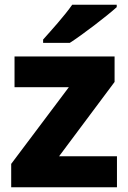

<svg xmlns="http://www.w3.org/2000/svg" viewBox="-20 -786 539 806"><path d="M470 -756V-766H283C252 -721 194 -657 161 -620V-606H273C326 -640 428 -718 470 -756ZM471 0V-130H228L461 -442V-549H41V-420H269L27 -98V0Z"/></svg>

Font: Noto Sans Myanmar UI ExtraBold
Style: Regular
Weight: 800
Designer: Monotype Design Team
Foundry: Monotype Imaging Inc.
Version: Version 2.103